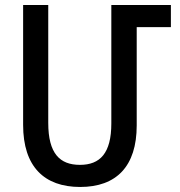

<svg xmlns="http://www.w3.org/2000/svg" viewBox="-20 -734 715 764"><path d="M299 10C443 10 524 -72 524 -235V-626H660V-714H423V-243C423 -124 378 -78 298 -78C218 -78 172 -123 172 -245V-714H72V-237C72 -71 156 10 299 10Z"/></svg>

Font: Noto Sans Armenian Condensed Medium
Style: Regular
Weight: 500
Width: 3
Designer: Monotype Design Team
Foundry: Monotype Imaging Inc.
Version: Version 2.008